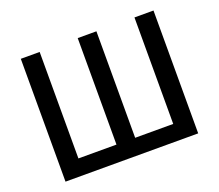

<svg xmlns="http://www.w3.org/2000/svg" viewBox="-122 -909 1232 1081"><g transform="rotate(-20 494.5 -368.0)"><path d="M97 0H892V-736H778V-98H550V-736H438V-98H210V-736H97Z"/></g></svg>

Font: Source Han Sans KR Medium
Style: Regular
Weight: 500
Designer: Ryoko NISHIZUKA (kana & ideographs); Paul D. Hunt (Latin, Greek & Cyrillic); Wenlong ZHANG (bopomofo); Sandoll Communica
Foundry: Adobe Systems Incorporated
Version: Version 1.001;PS 1.001;hotconv 1.0.78;makeotf.lib2.5.61930